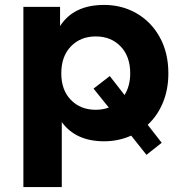

<svg xmlns="http://www.w3.org/2000/svg" viewBox="-20 -566 743 780"><path d="M231 -70V194H75V-538H224V-460Q279 -546 403 -546Q476 -546 535.5 -511.5Q595 -477 629.5 -414Q664 -351 664 -268Q664 -203 642 -149.5Q620 -96 580 -59L637 14L575 63L513 -15Q461 8 403 8Q288 8 231 -70ZM422 -129 360 -206 426 -257 486 -180Q509 -217 509 -268Q509 -337 470 -377.5Q431 -418 369 -418Q307 -418 268 -377.5Q229 -337 229 -268Q229 -200 268 -160Q307 -120 369 -120Q397 -120 422 -129Z"/></svg>

Font: Chess Sans
Style: Bold
Weight: 700
Designer: Wolf Bōese
Foundry: Wolf Bōese
Version: Version 7.223